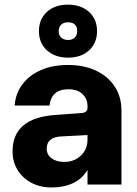

<svg xmlns="http://www.w3.org/2000/svg" viewBox="-20 -794 590 826"><path d="M397.5 -660Q397.5 -609 363.2 -577.5Q329 -546 273.5 -546Q216.5 -546 182 -577.5Q147.5 -609 147.5 -660Q147.5 -711.5 181.8 -742.8Q216 -774 272.5 -774Q328.5 -774 363 -742.8Q397.5 -711.5 397.5 -660ZM232.5 -660Q232.5 -642.5 243.5 -632.2Q254.5 -622 273.5 -622Q291 -622 301.5 -632.2Q312 -642.5 312 -660Q312 -698 272.5 -698Q254 -698 243.2 -687.8Q232.5 -677.5 232.5 -660ZM502.5 -318.5V0H356.5V-63Q333.5 -24.5 294 -6Q254.5 12.5 202 12.5Q153 12.5 115.2 -7.5Q77.5 -27.5 55.8 -62.5Q34 -97.5 34 -142.5Q34 -287.5 219.5 -299.5L329 -307.5Q356.5 -309 356.5 -330V-337Q356.5 -369 334.8 -389.5Q313 -410 275 -410Q201 -410 193 -340H43Q47 -392.5 76.8 -431.8Q106.5 -471 156.8 -492.8Q207 -514.5 272 -514.5Q341.5 -514.5 393.2 -490Q445 -465.5 473.8 -421.5Q502.5 -377.5 502.5 -318.5ZM181 -154.5Q181 -128.5 201.8 -113Q222.5 -97.5 256 -97.5Q300 -97.5 328.2 -124.8Q356.5 -152 356.5 -194V-213L242 -207Q181 -203.5 181 -154.5Z"/></svg>

Font: Overused Grotesk
Style: Bold
Weight: 710
Version: Version 0.004